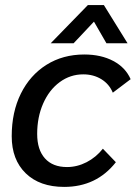

<svg xmlns="http://www.w3.org/2000/svg" viewBox="-20 -724 533 754"><path d="M26 -189Q26 -284 62 -356.5Q98 -429 162.5 -469.5Q227 -510 311 -510Q377 -510 425 -484.5Q473 -459 493 -413L423 -360Q409 -394 378 -413Q347 -432 307 -432Q256 -432 214.5 -401.5Q173 -371 149.5 -317.5Q126 -264 126 -198Q126 -136 156.5 -102Q187 -68 243 -68Q283 -68 320 -87Q357 -106 384 -140L435 -87Q359 10 232 10Q136 10 81 -43.5Q26 -97 26 -189ZM325 -704H388L481 -554H398L349 -639L269 -554H179Z"/></svg>

Font: Sarabun Medium
Style: Italic
Weight: 500
Italic angle: -10°
Designer: Suppakit Chalermlarp | Katatrad Co.,Ltd.
Foundry: Cadson Demak Co.,Ltd.
Version: Version 1.000; ttfautohint (v1.6)